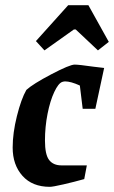

<svg xmlns="http://www.w3.org/2000/svg" viewBox="-20 -714 441 743"><path d="M154 -170Q154 -116 170 -95Q186 -74 218 -74H316L306 -21Q267 -10 225.5 -0.5Q184 9 173 9Q105 9 67 -33.5Q29 -76 29 -143Q29 -199 45.5 -265Q62 -331 82 -366Q107 -389 178.5 -426.5Q250 -464 269 -464Q285 -464 341 -456L383 -451L349 -293H300L289 -383Q254 -399 232 -399Q227 -399 221 -397Q206 -392 190 -358Q174 -324 164 -273.5Q154 -223 154 -170ZM119 -555 244 -694H322L401 -552L359 -519L273 -600H266L152 -519Z"/></svg>

Font: Grenze SemiBold
Style: Italic
Weight: 600
Italic angle: -10°
Designer: Renata Polastri
Foundry: Omnibus-Type
Version: Version 1.002; ttfautohint (v1.8)